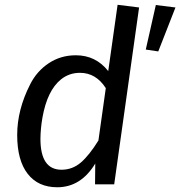

<svg xmlns="http://www.w3.org/2000/svg" viewBox="-20 -770 753 802"><path d="M314 -465.8Q269 -465.8 234.9 -438.5Q177.2 -392.1 157.2 -278.3Q149.4 -233.9 148.9 -189.9Q148.9 -61 236.8 -61Q282.7 -61 317.9 -91.3Q353 -121.6 391.1 -183.1L421.9 -401.9Q380.9 -465.8 314 -465.8ZM712.9 -738.8 641.1 -555.2 588.9 -563 630.9 -749ZM219.2 12.2Q139.2 12.2 95.7 -43.9Q51.8 -100.1 51.8 -206.1Q51.8 -312 106.4 -418.5Q133.8 -472.7 183.6 -505.9Q233.4 -539.1 296.9 -539.1Q379.9 -539.1 432.1 -473.1L471.2 -750L561 -738.8L457 0H377L377.9 -86.9Q317.9 12.2 219.2 12.2Z"/></svg>

Font: FiraSans-Italic
Style: Italic
Weight: 400
Italic angle: -8°
Designer: Carrois Corporate & Edenspiekermann AG
Foundry: Carrois Corporate GbR & Edenspiekermann AG
Version: Version 3.106;PS 003.106;hotconv 1.0.70;makeotf.lib2.5.58329